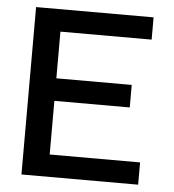

<svg xmlns="http://www.w3.org/2000/svg" viewBox="-48 -668 646 713"><g transform="rotate(5 275.0 -312.0)"><path d="M58 0V-624H496V-541H156V-367H437V-283H156V-83H493V0Z"/></g></svg>

Font: Inconsolata SemiExpanded SemiBold
Style: Regular
Weight: 600
Width: 6
Monospace: yes
Designer: Raph Levien, Cyreal, Brenton Simpson
Foundry: Raph Levien, Cyreal, Google
Version: Version 3.001; ttfautohint (v1.8.2.53-6de2)